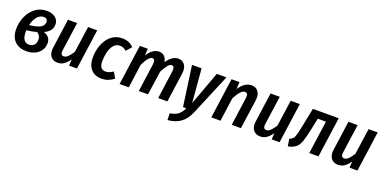

<svg xmlns="http://www.w3.org/2000/svg" viewBox="-14 -1351 4730 2375"><g transform="rotate(20 2351.0 -163.5)"><path d="M471 -420Q471 -375 446 -341.5Q421 -308 368 -284Q410 -271 434.5 -242Q459 -213 459 -170Q459 -111 428.5 -69.5Q398 -28 349.5 -7Q301 14 246 14Q148 14 90.5 -42Q33 -98 33 -204Q33 -286 66 -364.5Q99 -443 163.5 -493Q228 -543 316 -543Q384 -543 427.5 -509.5Q471 -476 471 -420ZM166 -302Q259 -311 307.5 -336.5Q356 -362 356 -409Q356 -459 305 -459Q255 -459 219 -415.5Q183 -372 166 -302ZM156 -231V-208Q156 -74 247 -74Q289 -74 313 -100Q337 -126 337 -174Q337 -228 289 -256Q228 -237 156 -231Z M539 -110Q539 -125 542 -143L596 -529H717L664 -153Q662 -137 662 -130Q662 -85 699 -85Q729 -85 756.5 -112.5Q784 -140 812 -184L861 -529H981L907 0H803L808 -84Q775 -36 739 -10.5Q703 15 656 15Q601 15 570 -18.5Q539 -52 539 -110Z M1459 -481 1397 -411Q1377 -430 1357 -438.5Q1337 -447 1312 -447Q1261 -447 1229 -407.5Q1197 -368 1183.5 -310Q1170 -252 1170 -192Q1170 -135 1190.5 -110Q1211 -85 1250 -85Q1275 -85 1297.5 -93.5Q1320 -102 1349 -121L1394 -43Q1319 15 1234 15Q1144 15 1094 -41.5Q1044 -98 1044 -197Q1044 -281 1073 -360.5Q1102 -440 1162 -491.5Q1222 -543 1310 -543Q1400 -543 1459 -481Z M2154 -418Q2154 -402 2151 -384L2097 0H1976L2027 -367Q2029 -387 2029 -394Q2029 -440 1996 -440Q1970 -440 1943 -406.5Q1916 -373 1887 -314L1842 0H1721L1772 -367Q1774 -387 1774 -394Q1774 -440 1742 -440Q1692 -440 1632 -311L1589 0H1468L1542 -529H1647L1641 -439Q1709 -544 1792 -544Q1834 -544 1862 -517.5Q1890 -491 1897 -443Q1964 -544 2046 -544Q2095 -544 2124.5 -510Q2154 -476 2154 -418Z M2459 3Q2418 105 2350.5 156Q2283 207 2177 217L2174 129Q2245 116 2280.5 89Q2316 62 2347 0H2303L2229 -529H2355L2392 -85L2555 -529H2682Z M3122 -417Q3122 -400 3119 -382L3065 0H2944L2995 -367Q2997 -385 2997 -391Q2997 -417 2987.5 -428Q2978 -439 2960 -439Q2905 -439 2839 -310L2796 0H2675L2749 -529H2854L2848 -436Q2920 -544 3009 -544Q3061 -544 3091.5 -510Q3122 -476 3122 -417Z M3206 -110Q3206 -125 3209 -143L3263 -529H3384L3331 -153Q3329 -137 3329 -130Q3329 -85 3366 -85Q3396 -85 3423.5 -112.5Q3451 -140 3479 -184L3528 -529H3648L3574 0H3470L3475 -84Q3442 -36 3406 -10.5Q3370 15 3323 15Q3268 15 3237 -18.5Q3206 -52 3206 -110Z M4086 0H3965L4026 -435H3918L3891 -302Q3865 -177 3845.5 -120Q3826 -63 3791 -32Q3756 -1 3687 14L3672 -81Q3703 -93 3718 -110.5Q3733 -128 3744.5 -169.5Q3756 -211 3776 -310L3820 -529H4160Z M4231 -110Q4231 -125 4234 -143L4288 -529H4409L4356 -153Q4354 -137 4354 -130Q4354 -85 4391 -85Q4421 -85 4448.5 -112.5Q4476 -140 4504 -184L4553 -529H4673L4599 0H4495L4500 -84Q4467 -36 4431 -10.5Q4395 15 4348 15Q4293 15 4262 -18.5Q4231 -52 4231 -110Z"/></g></svg>

Font: Fira Sans Condensed Medium
Style: Italic
Weight: 500
Width: 3
Italic angle: -8°
Designer: bBox Type GmbH & Carrois Corporate GbR & Edenspiekermann AG
Foundry: bBox Type GmbH & Carrois Corporate GbR & Edenspiekermann AG
Version: Version 4.301